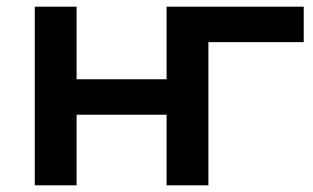

<svg xmlns="http://www.w3.org/2000/svg" viewBox="-20 -554 935 574"><path d="M84 -534H209V-317H478V-534H603V0H478V-211H209V0H84ZM888 -428H603V0H478V-534H888Z"/></svg>

Font: APTA Sans SemiBold
Style: Bold
Weight: 600
Version: Version 7.200